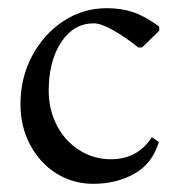

<svg xmlns="http://www.w3.org/2000/svg" viewBox="-20 -434 439 469"><path d="M30 -180Q30 -244 58.5 -297.5Q87 -351 135 -382.5Q183 -414 241 -414Q277 -414 306 -404Q335 -394 369 -369V-359L327 -318H318Q284 -345 255 -361Q226 -377 209 -377Q160 -377 129.5 -331Q99 -285 99 -212Q99 -166 119 -127.5Q139 -89 174 -67Q209 -45 251 -45Q316 -45 351 -99L368 -87Q352 -34 308 -9.5Q264 15 208 15Q158 15 117.5 -10.5Q77 -36 53.5 -80.5Q30 -125 30 -180Z"/></svg>

Font: EB Squaramond
Style: Regular
Weight: 400
Designer: Jake Brussel Faria
Foundry: Jake Brussel Faria
Version: Version 0.002